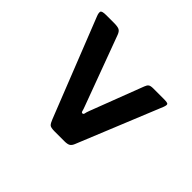

<svg xmlns="http://www.w3.org/2000/svg" viewBox="-108 -786 776 776"><g transform="rotate(-45 280.0 -398.5)"><path d="M219 -374Q204.5 -379.5 197.8 -380.5Q191 -381.5 191 -388Q191 -392.5 198.5 -394.2Q206 -396 219 -401L516 -511Q531 -516.5 535.5 -525.5Q540 -534.5 540 -556V-599.5Q540 -624.5 532.5 -626.8Q525 -629 510 -623L88 -456Q72.5 -450 66.2 -443.8Q60 -437.5 60 -415V-360Q60 -342 64.8 -334Q69.5 -326 82 -321L442 -174Q456.5 -168.5 460.8 -171.8Q465 -175 465 -196.5V-255.5Q465 -271.5 460.5 -277.5Q456 -283.5 445 -287.5Z"/></g></svg>

Font: Besley Black
Style: Italic
Weight: 900
Italic angle: -13°
Designer: Owen Earl
Foundry: indestructible type*
Version: Version 2.001